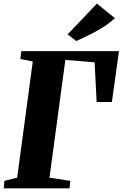

<svg xmlns="http://www.w3.org/2000/svg" viewBox="-22 -1020 664 1040"><path d="M-2 0 2 -40.5 71 -57.5 155.5 -687 88 -700.5 93.5 -743H622.5L584 -467.5H501.5L490.5 -682.5L332 -695.5L246 -57.5L359 -40.5L354.5 0ZM391 -797.5 344.5 -834 503 -1000.5 600.5 -921.5Q567.5 -891.5 530.2 -868.8Q493 -846 457 -828.8Q421 -811.5 391 -797.5Z"/></svg>

Font: Merriweather 60pt Black
Style: Italic
Weight: 900
Italic angle: -7.8°
Version: Version 2.101